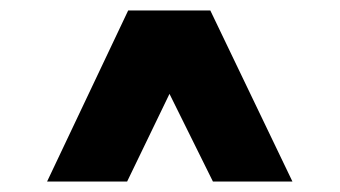

<svg xmlns="http://www.w3.org/2000/svg" viewBox="-20 -720 649 367"><path d="M387 -373 225 -700H382L539 -373ZM70 -373 225 -700H381L223 -373Z"/></svg>

Font: Figtree Black
Style: Regular
Weight: 900
Designer: Erik Kennedy
Foundry: Erik Kennedy
Version: Version 2.001;gftools[0.9.30]